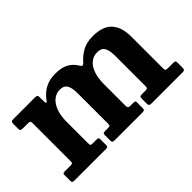

<svg xmlns="http://www.w3.org/2000/svg" viewBox="-69 -843 1152 1152"><g transform="rotate(-45 507.0 -267.5)"><path d="M37.5 -17Q37.5 -5.5 42 -2.7Q46.5 0 56.7 0H326.3Q336.5 0 339 -4.9Q341.5 -9.7 341.5 -19V-63Q341.5 -73.8 338.5 -76.9Q335.5 -80 325 -80H291.8Q277.8 -80 275.1 -83.8Q272.5 -87.5 272.5 -101.5V-283Q272.5 -334.5 286.4 -371.5Q300.3 -408.5 324.6 -428.2Q349 -448 380.5 -448Q413.3 -448 426.9 -425.7Q440.5 -403.5 440.5 -355.5V-100Q440.5 -88 437.9 -84Q435.3 -80 422.8 -80H397.3Q384.8 -80 381.4 -76.3Q378 -72.5 378 -60V-19.5Q378 -7 381.6 -3.5Q385.3 0 397.3 0H631Q645.5 0 649.5 -3.9Q653.5 -7.7 653.5 -21.5V-65Q653.5 -75.5 649 -77.8Q644.5 -80 634.3 -80H609.3Q598.3 -80 594.4 -84.5Q590.5 -89 590.5 -100V-283Q590.5 -334.5 603.4 -371.5Q616.3 -408.5 640.4 -428.2Q664.5 -448 698.5 -448Q731.3 -448 744.9 -425.7Q758.5 -403.5 758.5 -355.5V-99.5Q758.5 -87 755.3 -83.5Q752 -80 739.3 -80H706.3Q695 -80 692.3 -75.1Q689.5 -70.3 689.5 -58.5V-22Q689.5 -7 694.6 -3.5Q699.8 0 714.8 0H971.3Q986.8 0 990.4 -4.6Q994 -9.3 994 -25V-62.5Q994 -73.3 990.6 -76.6Q987.3 -80 977.3 -80H930.3Q916.3 -80 912.4 -83.5Q908.5 -87 908.5 -100.5V-369Q908.5 -449.5 869.6 -492.3Q830.8 -535 746.5 -535Q694.8 -535 658.9 -515.4Q623 -495.8 597.3 -466.3Q587.5 -455.3 581.1 -453.3Q574.8 -451.3 565 -466.8Q546.3 -498.5 514.4 -516.8Q482.5 -535 428.5 -535Q376.8 -535 340.9 -515Q305 -495 283 -464.5Q276 -454.5 271.4 -450.8Q266.8 -447 264.6 -453.1Q262.5 -459.3 262.5 -478.5V-502.5Q262.5 -514.8 257.5 -517.4Q252.5 -520 240.5 -520H59.2Q45.7 -520 41.6 -515.7Q37.5 -511.5 37.5 -497.2V-459Q37.5 -445.7 42.5 -442.9Q47.5 -440 61 -440H100.2Q113.5 -440 118 -437Q122.5 -434 122.5 -420.5V-99.5Q122.5 -87.5 119.5 -83.8Q116.5 -80 104.2 -80H52.2Q43 -80 40.2 -76.1Q37.5 -72.3 37.5 -63.5Z"/></g></svg>

Font: Besley
Style: Regular
Weight: 400
Designer: Owen Earl
Foundry: indestructible type*
Version: Version 4.000